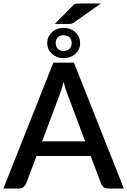

<svg xmlns="http://www.w3.org/2000/svg" viewBox="-21 -1079 729 1099"><path d="M220.2 -270H466.3L367.7 -533.2Q352.5 -572.8 342.8 -610.4Q337.9 -587.4 331.1 -567.4Q328.6 -559.1 323.7 -545.9L318.8 -532.7ZM402.3 -720.2 688 0H597.7Q581.5 0 572.3 -7.8Q564 -14.2 558.1 -26.9L498 -186H188L127.9 -26.9Q124 -17.1 113.8 -8.3Q104 0 88.9 0H-1.5L284.2 -720.2ZM249.5 -832Q249.5 -851.6 256.8 -867.7Q263.7 -882.8 277.3 -895.5Q291 -907.7 307.1 -913.6Q324.7 -919.4 342.3 -919.4Q361.8 -919.4 379.4 -913.6Q396.5 -907.2 409.7 -895.5Q423.3 -882.8 430.2 -867.7Q437.5 -851.6 437.5 -832Q437.5 -813 430.2 -796.9Q423.3 -782.2 409.7 -770Q396 -757.8 379.4 -752.4Q362.3 -746.1 342.3 -746.1Q324.2 -746.1 307.1 -752.4Q291.5 -757.8 277.3 -770Q263.7 -782.2 256.8 -796.9Q249.5 -813 249.5 -832ZM297.9 -832Q297.9 -813 310.1 -799.8Q321.8 -787.1 343.3 -787.1Q363.8 -787.1 376.5 -799.8Q389.2 -812.5 389.2 -832Q389.2 -853 376.5 -865.7Q363.8 -877.4 343.3 -877.4Q321.8 -877.4 310.1 -865.7Q297.9 -852.5 297.9 -832ZM436.5 -1059.1H556.6L407.2 -953.6Q397.9 -945.3 390.1 -943.8Q382.8 -941.9 370.1 -941.9H292.5L389.6 -1040.5Q393.6 -1045.9 398.4 -1050.3Q401.9 -1053.2 408.7 -1056.2Q412.1 -1057.6 420.9 -1058.6Q425.3 -1059.1 436.5 -1059.1Z"/></svg>

Font: Lato-SemiBold
Style: Regular
Weight: 500
Designer: Lukasz Dziedzic with Adam Twardoch and Botio Nikoltchev
Foundry: tyPoland Lukasz Dziedzic
Version: ""